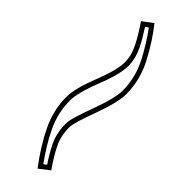

<svg xmlns="http://www.w3.org/2000/svg" viewBox="34 -732 759 759"><g transform="rotate(-45 413.5 -353.0)"><path d="M327.2 -433C278.8 -433 231.9 -422 186.3 -400C140.7 -378 94.2 -349 46.7 -313L80.1 -270C111.9 -292 140.4 -309.2 165.7 -321.5C190.9 -333.8 219.5 -340 251.5 -340C267 -340 305 -328.8 365.5 -306.5C426.1 -284.2 471.9 -273 502.9 -273C555 -273 605.2 -285.7 653.3 -311C701.4 -336.3 743.7 -363.7 780.3 -393L748.2 -436C716.9 -414.7 688.5 -397.7 663 -385C637.4 -372.3 612.4 -366 588 -366C559 -366 516.3 -377.2 459.9 -399.5C403.5 -421.8 359.3 -433 327.2 -433ZM327.2 -413C354.8 -413 397.3 -402.8 452.5 -380.9C510 -358.2 554.2 -346 588 -346C615.9 -346 644.1 -353.3 671.9 -367.1C693.7 -377.9 719.1 -392.8 743.5 -408.8L752.6 -396.7C719.4 -371.9 684.7 -350.1 644 -328.7C598.5 -304.8 551.8 -293 502.9 -293C476.4 -293 432 -303.3 372.5 -325.3C311.3 -347.8 273.8 -360 251.5 -360C217 -360 185.2 -353.3 156.9 -339.5C134.9 -328.7 110 -314.1 84.4 -297.1L75 -309.1C117.2 -339.8 155.7 -363 195 -382C238.1 -402.8 281.9 -413 327.2 -413Z"/></g></svg>

Font: Din Kursivschrift
Style: BreitGhost
Weight: 400
Version: Version 1.089